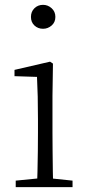

<svg xmlns="http://www.w3.org/2000/svg" viewBox="-20 -774 365 794"><path d="M45 0V-27L156 -38H175L280 -27V0ZM133 0Q134 -24 135 -64.5Q136 -105 136.5 -149Q137 -193 137 -226V-281Q137 -332 136 -375Q135 -418 133 -456L40 -459V-485L187 -519L199 -511L197 -377V-226Q197 -193 197.5 -149Q198 -105 198.5 -64.5Q199 -24 200 0ZM158 -655Q137 -655 122.5 -668.5Q108 -682 108 -704Q108 -726 122.5 -740Q137 -754 158 -754Q178 -754 193.5 -740Q209 -726 209 -704Q209 -682 193.5 -668.5Q178 -655 158 -655Z"/></svg>

Font: Noto Serif JP
Style: Regular
Weight: 200
Designer: Ryoko NISHIZUKA 西塚涼子 (kana & ideographs); Frank Grießhammer (Latin, Greek & Cyrillic); Wenlong ZHANG 张文龙 (bopomofo); San
Foundry: Adobe
Version: Version 2.001;hotconv 1.1.0;makeotfexe 2.6.0